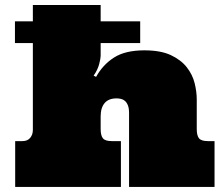

<svg xmlns="http://www.w3.org/2000/svg" viewBox="-20 -739 878 759"><path d="M39.1 -654.8H109.9V-719.2H377.9V-654.8H534.2V-568.8H377.9V-518.1Q377.9 -508.8 372.1 -485.8Q366.2 -462.9 350.1 -439.9L359.9 -435.1Q386.2 -482.9 430.7 -511.5Q475.1 -540 550.8 -540Q615.2 -540 655.5 -521Q695.8 -502 718.5 -472.9Q741.2 -443.8 749.5 -409.9Q757.8 -376 757.8 -346.2V-229Q757.8 -203.1 766.8 -192.1Q775.9 -181.2 801.8 -181.2H828.1V0H490.2V-292Q490.2 -311 485.6 -322.5Q481 -334 473.9 -340.1Q466.8 -346.2 458 -348.1Q449.2 -350.1 440.9 -350.1Q409.2 -350.1 393.6 -331.5Q377.9 -313 377.9 -278.8V-229Q377.9 -203.1 387 -192.1Q396 -181.2 421.9 -181.2H458V0H40V-181.2H68.8Q88.9 -181.2 99.4 -194.1Q109.9 -207 109.9 -225.1V-568.8H39.1Z"/></svg>

Font: Ultra
Style: Regular
Weight: 400
Designer: Astigmatic (AOETI)
Foundry: Astigmatic (AOETI)
Version: Version 1.001